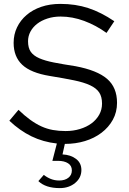

<svg xmlns="http://www.w3.org/2000/svg" viewBox="-20 -729 663 986"><path d="M28 -109Q40 -123 51.5 -137Q63 -151 75 -165Q106 -135 135 -114Q164 -93 192.5 -80Q221 -67 251.5 -61.5Q282 -56 317 -56Q356 -56 390.5 -66.5Q425 -77 450 -95.5Q475 -114 489.5 -140Q504 -166 504 -197Q504 -232 489.5 -254Q475 -276 443 -291Q411 -306 360 -316.5Q309 -327 235 -339Q138 -355 94 -396.5Q50 -438 50 -509Q50 -552 67.5 -588.5Q85 -625 116.5 -652Q148 -679 192 -694Q236 -709 290 -709Q368 -709 433.5 -687.5Q499 -666 567 -620Q557 -605 547 -590Q537 -575 527 -560Q473 -599 412.5 -621.5Q352 -644 291 -644Q255 -644 224 -634Q193 -624 171 -607Q149 -590 136.5 -567Q124 -544 124 -517Q124 -483 138 -463Q152 -443 181.5 -430Q211 -417 257 -408Q303 -399 368 -389Q479 -368 530 -324Q581 -280 581 -201Q581 -153 559.5 -114Q538 -75 501 -47Q464 -19 416 -4.5Q368 10 314 10H313L301 64Q343 66 370.5 87Q398 108 398 144Q398 184 366 210.5Q334 237 287 237Q214 237 177 201Q184 193 191 185Q198 177 205 169Q221 182 241 190Q261 198 284 198Q313 198 331 184Q349 170 349 146Q349 122 329.5 109.5Q310 97 278 97H249Q255 74 260.5 52.5Q266 31 272 8Q201 0 141.5 -29Q82 -58 28 -109Z"/></svg>

Font: Rosa Sans Light
Style: Regular
Weight: 300
Designer: Pentagram / MCKL
Foundry: Pentagram / MCKL
Version: Version 1.005;September 16, 2019;FontCreator 11.5.0.2425 64-